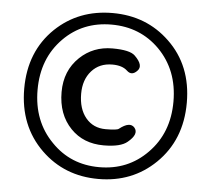

<svg xmlns="http://www.w3.org/2000/svg" viewBox="-53 -792 944 860"><g transform="rotate(5 419.5 -362.0)"><path d="M163 -90Q54 -196 54 -363.5Q54 -531 163 -636Q267 -735 419.5 -735Q572 -735 676 -635Q785 -531 785 -363.5Q785 -196 676 -90Q572 11 419.5 11Q267 11 163 -90ZM635 -131Q725 -222 725 -363.5Q725 -505 635 -596Q548 -683 419 -683Q290 -683 204 -596Q114 -505 114 -363.5Q114 -222 204 -131Q290 -42 419 -42Q548 -42 635 -131ZM430 -141Q339 -141 282 -200Q222 -262 222 -363Q222 -459 286 -520Q346 -577 432 -577Q511 -577 534 -554Q577 -512 552 -487Q528 -462 505.5 -483.5Q483 -505 438 -505Q380 -505 345 -465.5Q310 -426 310 -363Q310 -295 343.5 -254.5Q377 -214 433 -214Q484 -214 492 -221Q539 -258 561 -232Q583 -205 537 -167Q507 -141 430 -141Z"/></g></svg>

Font: Resource Han Rounded KR Medium
Style: Regular
Weight: 500
Designer: Cyano Hao (round all glyphs); Ryoko NISHIZUKA 西塚涼子 (kana, bopomofo & ideographs); Paul D. Hunt (Latin, Greek & Cyrillic)
Foundry: Cyano Hao
Version: 0.990